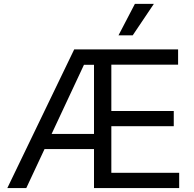

<svg xmlns="http://www.w3.org/2000/svg" viewBox="-20 -959 990 979"><path d="M358.4 -707.2H888.1V-629.1H547.7V-393H866V-315.6H547.7V-78H893.6V0H459.3V-628.5H408.1L114 0H17.3ZM168.5 -276.2H504.1V-198.9H168.5ZM667.8 -939.2H764.5L656.8 -779H584.3Z"/></svg>

Font: Pretendard Variable
Style: Regular
Weight: 400
Designer: Base glyphs from Inter by Rasmus Andersson; Hangul glyphs from Noto Sans CJK(Source Han Sans) by Jang Soo-young and Kang
Foundry: Kil Hyung-jin
Version: Version 1.100;FEAKit 1.0